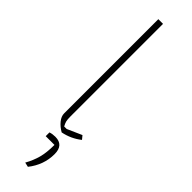

<svg xmlns="http://www.w3.org/2000/svg" viewBox="-305 -654 868 868"><g transform="rotate(45 129.0 -220.5)"><path d="M83 -63V-665H113V-74Q113 -53 115.5 -43.5Q118 -34 125 -21H141L211 -52L225 -35Q186 -4 136 6Q113 -7 98 -25.5Q83 -44 83 -63ZM116 219Q135 185 144 151.5Q153 118 153 69H97V45Q112 40 130 40Q183 40 183 98Q183 167 138 224Z"/></g></svg>

Font: Athiti ExtraLight
Style: Regular
Weight: 250
Version: Version 1.032